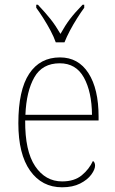

<svg xmlns="http://www.w3.org/2000/svg" viewBox="-20 -786 489 816"><path d="M244 10Q158 10 108 -60.5Q58 -131 58 -262Q58 -403 104 -472.5Q150 -542 235 -542Q313 -542 356 -475Q399 -408 399 -290V-274H87Q86 -144 129.5 -79.5Q173 -15 244 -15Q296 -15 327.5 -41Q359 -67 375 -102Q384 -96 384 -82Q384 -66 368 -44Q352 -22 320.5 -6Q289 10 244 10ZM371 -298Q370 -396 336.5 -456.5Q303 -517 234 -517Q160 -517 126 -457.5Q92 -398 88 -298ZM217 -606Q209 -629 195 -655.5Q181 -682 164.5 -708Q148 -734 134 -753V-766H141Q174 -731 195 -704.5Q216 -678 237 -642Q257 -678 277 -704.5Q297 -731 331 -766H338V-753Q324 -734 307.5 -708Q291 -682 277 -655.5Q263 -629 254 -606Z"/></svg>

Font: Noto Serif Bengali SemiCondensed Thin
Style: Regular
Weight: 100
Width: 4
Designer: Juan Bruce, Universal Thirst, Indian Type Foundry and the Monotype Design Team.
Foundry: Monotype Imaging Inc.
Version: Version 2.003; ttfautohint (v1.8.4.7-5d5b)